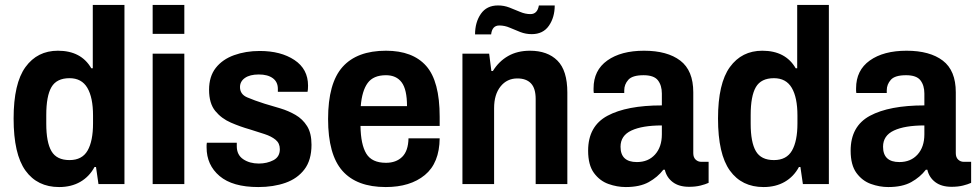

<svg xmlns="http://www.w3.org/2000/svg" viewBox="-20 -744 3948 776"><path d="M219 12Q131 12 83 -54.5Q35 -121 35 -265Q35 -407 83 -473Q131 -539 214 -539Q308 -539 349 -468H355V-724H483V0H378L368 -69H362Q341 -30 304.5 -9Q268 12 219 12ZM261 -97Q312 -97 334 -135.5Q356 -174 356 -245V-277Q356 -350 333 -389Q310 -428 261 -428Q209 -428 188 -392Q167 -356 167 -279V-244Q167 -169 188 -133Q209 -97 261 -97Z M597 -607V-724H725V-607ZM597 0V-527H725V0Z M1024 12Q920 12 867.5 -32.5Q815 -77 815 -148Q815 -153 815 -158Q815 -163 816 -167H937Q937 -163 937 -160Q937 -157 937 -153Q937 -118 963 -100.5Q989 -83 1026 -83Q1059 -83 1085 -96.5Q1111 -110 1111 -141Q1111 -165 1094 -179Q1077 -193 1049.5 -202Q1022 -211 990 -221Q951 -232 913 -248.5Q875 -265 850 -295.5Q825 -326 825 -381Q825 -435 852 -469.5Q879 -504 926 -521Q973 -538 1030 -538Q1115 -538 1170 -501.5Q1225 -465 1225 -398Q1225 -391 1224.5 -383.5Q1224 -376 1223 -373H1103V-385Q1103 -413 1082.5 -428Q1062 -443 1026 -443Q990 -443 970 -429Q950 -415 950 -392Q950 -363 979 -350.5Q1008 -338 1049 -325Q1080 -316 1113 -306Q1146 -296 1174.5 -279.5Q1203 -263 1221 -234.5Q1239 -206 1239 -159Q1239 -97 1210.5 -59.5Q1182 -22 1133.5 -5Q1085 12 1024 12Z M1539 12Q1422 12 1364 -53.5Q1306 -119 1306 -263Q1306 -408 1364.5 -473.5Q1423 -539 1540 -539Q1648 -539 1702.5 -477.5Q1757 -416 1757 -272V-235H1437Q1438 -160 1460.5 -123Q1483 -86 1540 -86Q1581 -86 1605.5 -110Q1630 -134 1631 -185H1757Q1756 -85 1697 -36.5Q1638 12 1539 12ZM1438 -315H1625Q1625 -382 1603.5 -411Q1582 -440 1540 -440Q1489 -440 1466 -408.5Q1443 -377 1438 -315Z M1900 -605Q1900 -654 1923.5 -688Q1947 -722 1993 -722Q2017 -722 2039 -713.5Q2061 -705 2082 -696Q2103 -687 2124 -687Q2152 -687 2158 -722H2222Q2222 -674 2198.5 -640Q2175 -606 2129 -606Q2105 -606 2083 -614.5Q2061 -623 2040.5 -632Q2020 -641 1998 -641Q1969 -641 1965 -605ZM1849 0V-527H1957L1966 -457H1972Q1996 -496 2033.5 -517.5Q2071 -539 2122 -539Q2193 -539 2233 -499Q2273 -459 2273 -370V0H2145V-344Q2145 -387 2126 -407Q2107 -427 2071 -427Q2029 -427 2003 -394.5Q1977 -362 1977 -307V0Z M2509 12Q2474 12 2439 -0.5Q2404 -13 2380.5 -45Q2357 -77 2357 -135Q2357 -234 2435 -276Q2513 -318 2655 -318V-366Q2655 -399 2639 -419.5Q2623 -440 2581 -440Q2536 -440 2519.5 -421.5Q2503 -403 2503 -379V-368H2380Q2379 -372 2379 -376.5Q2379 -381 2379 -387Q2379 -460 2434.5 -499.5Q2490 -539 2583 -539Q2677 -539 2729.5 -499Q2782 -459 2782 -371V-125Q2782 -108 2791.5 -99Q2801 -90 2814 -90H2844V-5Q2831 1 2811 6Q2791 11 2765 11Q2724 11 2699 -8Q2674 -27 2667 -58H2661Q2638 -28 2602 -8Q2566 12 2509 12ZM2554 -89Q2600 -89 2627.5 -119.5Q2655 -150 2655 -201V-237Q2576 -237 2532 -216.5Q2488 -196 2488 -151Q2488 -89 2554 -89Z M3066 12Q2978 12 2930 -54.5Q2882 -121 2882 -265Q2882 -407 2930 -473Q2978 -539 3061 -539Q3155 -539 3196 -468H3202V-724H3330V0H3225L3215 -69H3209Q3188 -30 3151.5 -9Q3115 12 3066 12ZM3108 -97Q3159 -97 3181 -135.5Q3203 -174 3203 -245V-277Q3203 -350 3180 -389Q3157 -428 3108 -428Q3056 -428 3035 -392Q3014 -356 3014 -279V-244Q3014 -169 3035 -133Q3056 -97 3108 -97Z M3570 12Q3535 12 3500 -0.5Q3465 -13 3441.5 -45Q3418 -77 3418 -135Q3418 -234 3496 -276Q3574 -318 3716 -318V-366Q3716 -399 3700 -419.5Q3684 -440 3642 -440Q3597 -440 3580.5 -421.5Q3564 -403 3564 -379V-368H3441Q3440 -372 3440 -376.5Q3440 -381 3440 -387Q3440 -460 3495.5 -499.5Q3551 -539 3644 -539Q3738 -539 3790.5 -499Q3843 -459 3843 -371V-125Q3843 -108 3852.5 -99Q3862 -90 3875 -90H3905V-5Q3892 1 3872 6Q3852 11 3826 11Q3785 11 3760 -8Q3735 -27 3728 -58H3722Q3699 -28 3663 -8Q3627 12 3570 12ZM3615 -89Q3661 -89 3688.5 -119.5Q3716 -150 3716 -201V-237Q3637 -237 3593 -216.5Q3549 -196 3549 -151Q3549 -89 3615 -89Z"/></svg>

Font: Archivo SemiCondensed
Style: Bold
Weight: 680
Width: 4
Designer: Hector Gatti
Foundry: Omnibus-Type
Version: Version 2.001; ttfautohint (v1.8.3)